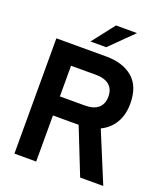

<svg xmlns="http://www.w3.org/2000/svg" viewBox="-170 -1079 1029 1194"><g transform="rotate(20 344.5 -482.5)"><path d="M656 0H503L382 -305H212V0H68V-763H397Q509 -763 574 -707.5Q639 -652 639 -538Q639 -464 607.5 -411Q576 -358 519 -331ZM212 -634V-431H377Q435 -431 465.5 -457Q496 -483 496 -533Q496 -582 465 -608Q434 -634 377 -634ZM378 -817H274L389 -965H528Z"/></g></svg>

Font: Open Sauce One
Style: Bold
Weight: 700
Designer: Alfredo Marco Pradil
Foundry: Creative Sauce Fz LLC
Version: Version 1.477